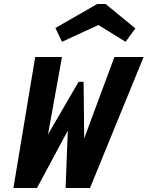

<svg xmlns="http://www.w3.org/2000/svg" viewBox="-20 -940 738 960"><path d="M698 -655 430 0H308L319 -287L165 0H47L156 -655H290L220 -268L373 -531H398L401 -248L552 -655ZM290 -731 257 -800 466 -920H508L657 -798L608 -731L472 -815Z"/></svg>

Font: Intel One Mono
Style: Bold Italic
Weight: 700
Italic angle: -16°
Monospace: yes
Designer: Fred Shallcrass
Foundry: Frere-Jones Type LLC
Version: Version 1.400;hotconv 1.1.0;makeotfexe 2.6.0;FJTRelease1.4